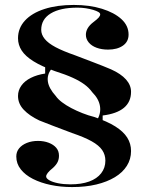

<svg xmlns="http://www.w3.org/2000/svg" viewBox="-20 -743 597 778"><path d="M272 15Q226 15 185.5 6.5Q145 -2 113.5 -18Q82 -34 64 -57Q46 -80 46 -109Q46 -128 57.5 -142Q69 -156 89 -164Q109 -172 134 -172Q158 -172 177.5 -164.5Q197 -157 208 -144Q219 -131 219 -112Q219 -98 213.5 -86.5Q208 -75 195 -63Q180 -51 173.5 -42.5Q167 -34 167 -28Q167 -20 180 -12.5Q193 -5 215.5 -0.5Q238 4 265 4Q310 4 341.5 -7.5Q373 -19 390 -41Q407 -63 407 -92Q407 -116 394 -135Q381 -154 351.5 -170.5Q322 -187 272 -204Q226 -221 194 -233.5Q162 -246 139 -255Q99 -274 76 -298.5Q53 -323 53 -354Q53 -377 66.5 -396Q80 -415 105 -427.5Q130 -440 163 -445V-472L188 -463Q170 -440 174 -412.5Q178 -385 206 -354Q215 -341 231.5 -328.5Q248 -316 269 -305Q290 -294 314 -284.5Q338 -275 362 -269Q415 -251 447.5 -230.5Q480 -210 495.5 -185.5Q511 -161 511 -131Q511 -98 494 -71Q477 -44 445.5 -25Q414 -6 370.5 4.5Q327 15 272 15ZM373 -256Q390 -284 385 -313.5Q380 -343 354 -369Q341 -387 322 -401Q303 -415 274.5 -428Q246 -441 202 -455Q149 -474 116 -494.5Q83 -515 68 -538Q53 -561 53 -588Q53 -629 81 -659.5Q109 -690 160 -706.5Q211 -723 279 -723Q343 -723 393 -707.5Q443 -692 472 -665.5Q501 -639 501 -603Q501 -574 478 -558Q455 -542 418 -542Q392 -542 371.5 -549.5Q351 -557 339.5 -571Q328 -585 328 -602Q328 -630 358 -653Q374 -665 380 -672Q386 -679 386 -685Q386 -690 378.5 -694.5Q371 -699 357.5 -703Q344 -707 328 -709.5Q312 -712 294 -712Q224 -712 185.5 -688.5Q147 -665 147 -622Q147 -603 161 -585.5Q175 -568 205 -552Q235 -536 284 -519Q323 -504 360 -490Q397 -476 430 -462Q470 -444 490.5 -421Q511 -398 511 -371Q511 -330 482 -306Q453 -282 396 -275V-247Z"/></svg>

Font: Kalnia Thin Medium
Style: Regular
Weight: 500
Version: Version 1.105